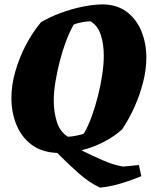

<svg xmlns="http://www.w3.org/2000/svg" viewBox="-20 -686 687 875"><path d="M436 169Q389 148 339.5 104.5Q290 61 241 11Q170 8 124 -26.5Q78 -61 55 -117Q32 -173 32 -240Q32 -298 49.5 -359.5Q67 -421 97 -479Q127 -537 167 -585Q206 -608 254 -626Q302 -644 351.5 -654.5Q401 -665 445 -666Q512 -666 557 -632.5Q602 -599 624.5 -543.5Q647 -488 647 -423Q647 -370 632.5 -312.5Q618 -255 593.5 -200Q569 -145 537 -97Q501 -64 452.5 -39Q404 -14 351 -1Q401 24 451 45.5Q501 67 541 73Q562 71 579.5 69.5Q597 68 613 66L624 117Q597 128 564 139.5Q531 151 497.5 159Q464 167 436 169ZM289 -63Q305 -63 329.5 -68Q354 -73 362 -77Q381 -109 397.5 -154Q414 -199 426.5 -249Q439 -299 446 -346.5Q453 -394 453 -432Q453 -485 439.5 -526.5Q426 -568 393 -589Q376 -589 353 -584.5Q330 -580 316 -574Q298 -543 281.5 -499.5Q265 -456 252.5 -407.5Q240 -359 232.5 -312.5Q225 -266 225 -229Q225 -174 239.5 -129.5Q254 -85 289 -63Z"/></svg>

Font: Albura ExtraBold
Style: Italic
Weight: 758
Italic angle: -7°
Designer: Mercedes Jáuregui
Foundry: Omnibus-Type Team
Version: Version 1.000; ttfautohint (v1.8.3)